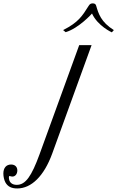

<svg xmlns="http://www.w3.org/2000/svg" viewBox="-357 -842 685 1120"><path d="M-256.3 257.3C-174.3 257.3 -100.6 185.5 -52.7 54.7L177.2 -578.6H105L-126.5 58.6C-173.3 186.5 -208 236.3 -259.3 236.3C-288.6 236.3 -305.2 220.2 -305.2 192.4C-305.2 186 -304.2 185.1 -300.8 185.1C-294.9 185.1 -292 188 -284.7 188C-268.1 188 -255.9 172.9 -255.9 152.3C-255.9 130.9 -270 117.7 -292.5 117.7C-320.3 117.7 -337.4 137.2 -337.4 170.4C-337.4 188.5 -333 207.5 -325.7 221.7C-312 246.6 -289.6 257.3 -256.3 257.3ZM160.6 -808.6C122.1 -747.1 99.6 -711.4 11.2 -666.5C11.2 -666.5 25.4 -654.3 25.9 -654.3C102.5 -676.8 180.2 -763.2 179.7 -763.2C213.4 -689.9 295.4 -653.3 295.4 -653.3C295.4 -653.3 306.2 -665.5 307.1 -666.5C231.9 -713.4 217.3 -762.7 204.1 -808.1C201.7 -817.4 195.8 -822.3 184.1 -822.3C175.8 -822.3 167.5 -820.3 160.6 -808.6Z"/></svg>

Font: Petit Formal Script
Style: Regular
Weight: 400
Designer: Pablo Impallari, Brenda Gallo, Rodrigo Fuenzalida
Foundry: Pablo Impallari, Brenda Gallo, Rodrigo Fuenzalida
Version: Version 1.001